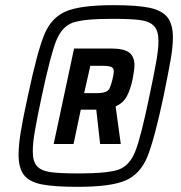

<svg xmlns="http://www.w3.org/2000/svg" viewBox="-20 -716 703 744"><path d="M52 -117Q52 -153 60.5 -205.5Q69 -258 88 -344Q124 -514 151 -580.5Q178 -647 234.5 -671.5Q291 -696 420 -696Q511 -696 559 -686Q607 -676 628.5 -649.5Q650 -623 650 -570Q650 -535 641.5 -486Q633 -437 614 -344Q578 -174 550.5 -107.5Q523 -41 466 -16.5Q409 8 280 8Q190 8 142 -1.5Q94 -11 73 -37.5Q52 -64 52 -117ZM559 -344Q577 -429 585.5 -477.5Q594 -526 594 -557Q594 -597 577 -615Q560 -633 525 -638Q490 -643 414 -643Q303 -643 261.5 -628Q220 -613 198 -558.5Q176 -504 142 -344Q124 -260 115.5 -210.5Q107 -161 107 -130Q107 -90 123.5 -72Q140 -54 175.5 -49Q211 -44 286 -44Q398 -44 440 -59Q482 -74 504 -129Q526 -184 559 -344ZM267 -528H411Q461 -528 481 -512Q501 -496 501 -464Q501 -445 494 -410Q486 -370 471.5 -343Q457 -316 428 -304L448 -158H368L353 -291H293L265 -158H188ZM416 -409Q421 -431 421 -439Q421 -452 411.5 -456.5Q402 -461 377 -461H330L306 -355H351Q376 -355 388 -359.5Q400 -364 405 -374.5Q410 -385 416 -409Z"/></svg>

Font: Saira Semi Condensed SemiBold
Style: Italic
Weight: 600
Width: 4
Italic angle: -12°
Designer: Hector Gatti with collaboration of the Omnibus-Type team
Foundry: Omnibus-Type
Version: Version 1.001; ttfautohint (v1.8)